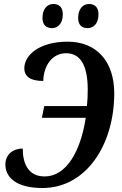

<svg xmlns="http://www.w3.org/2000/svg" viewBox="-20 -933 612 963"><path d="M419 -792C445 -792 474 -810 474 -862C474 -897 454 -913 427 -913C393 -913 372 -885 372 -843C372 -808 390 -792 419 -792ZM241 -792C266 -792 295 -810 295 -862C295 -897 276 -913 248 -913C214 -913 193 -885 193 -843C193 -808 212 -792 241 -792ZM193 10C413 10 553 -208 553 -465C553 -628 462 -724 319 -724C177 -724 102 -656 102 -591C102 -547 135 -527 197 -527C199 -605 242 -666 312 -666C382 -666 420 -607 420 -484C420 -455 419 -428 416 -401H202L190 -342H410C384 -171 311 -48 204 -48C122 -48 94 -112 94 -188C45 -188 7 -158 7 -108C7 -46 58 10 193 10Z"/></svg>

Font: Noto Serif Condensed SemiBold
Style: Italic
Weight: 600
Width: 3
Italic angle: -12°
Designer: Monotype Design Team
Foundry: Monotype Imaging Inc.
Version: Version 2.014